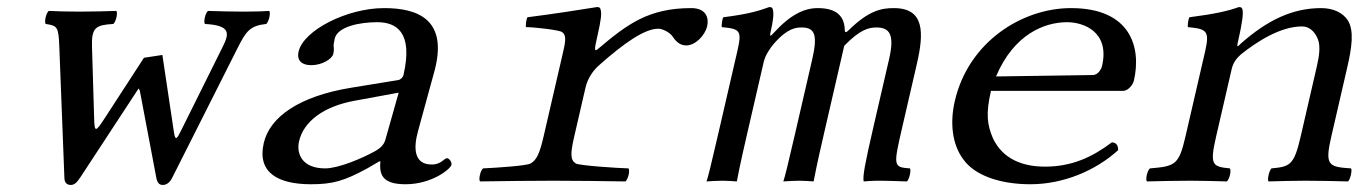

<svg xmlns="http://www.w3.org/2000/svg" viewBox="-20 -513 3880 545"><path d="M440.9 -357 388.6 -349 276.9 -177C251.3 -137.7 248.5 -137.2 247.3 -175L241.1 -382C239.5 -435.7 253 -442 301.7 -445C309.1 -451 314.9 -476 310.3 -482C276.3 -481 241.8 -480 205.8 -480C167.8 -480 139 -481 118.3 -482C110.9 -476 105.1 -451 109.7 -445C142.6 -440 146.1 -437.1 148.3 -382L162.8 -8C163 6.8 171.2 12 181.2 12C190.2 12 197.8 6.1 208.3 -10L373.5 -262L376.8 -256L423.8 -8C426.5 6 432.2 12 442.2 12C451.2 12 461.6 6.7 469.1 -9L654.6 -377C677.9 -423 688.6 -440 735.7 -445C743.1 -451 748.9 -476 744.3 -482C728.3 -481 709.8 -480 673.8 -480C635.8 -480 602 -481 570.3 -482C562.9 -476 557.1 -451 561.7 -445C635.8 -441 630.7 -417.6 612.6 -381L493.8 -142C482 -118.3 477.5 -112.1 473.7 -138Z M1111.7 -250 1073.8 -116C1069.5 -100.9 1058.2 -92 1046.6 -85C1007.5 -63 940.1 -35 903.1 -35C836.1 -35 821 -78 828.9 -112C841.8 -168 897.9 -210.8 986.4 -227ZM1059.7 -55C1056.8 -21 1061.7 10 1130.7 10C1206.7 10 1258.8 -33.6 1261.4 -45C1263.2 -53 1254.8 -64 1248.8 -64C1240.8 -64 1232.6 -46 1205.6 -46C1155.6 -46 1152.8 -91 1166.6 -141L1210.7 -302C1256.9 -459.5 1164.1 -490 1070.1 -490C965.1 -490 841.6 -427 827.7 -367C821.5 -340 837.7 -328 863.7 -328C894.7 -328 922.9 -346 926.1 -360C928 -368 928 -377 927 -381C926.7 -384 927.3 -391 930 -403C938.1 -438 1001.9 -450 1050.9 -450C1104.9 -450 1153.4 -422 1125.3 -300C1123.4 -292 1115.3 -287 1112 -286L976.9 -264C829.1 -239.9 745.8 -181 728.7 -107C709.1 -22 770.7 10 862.7 10C923.7 10 956.8 1 1024.3 -36L1056.7 -55Z M1674.7 -406C1687.3 -460.5 1687.7 -475 1685 -485C1684.1 -490 1682.8 -493 1674.8 -493C1629.1 -485.5 1548.2 -473 1477.1 -464C1473.7 -458 1472 -442 1472.7 -436C1496.2 -436 1566.8 -428 1575.4 -422C1586.6 -414 1586.6 -401 1579 -368L1523.1 -126C1512 -78 1503.6 -59.2 1486.3 -49C1475.3 -42.5 1392.5 -37 1351.1 -35C1343.7 -29 1337.9 -4 1342.5 2C1384.8 1 1510 0 1550 0C1591 0 1712.8 1 1755.5 2C1762.9 -4 1768.7 -29 1764.1 -35C1729.3 -36 1624.9 -43 1614.3 -49C1598.6 -59 1598.8 -77 1610.1 -126L1641.9 -264C1648 -290 1662.1 -311.5 1680.7 -328C1751.2 -390.5 1809.6 -431.5 1848.6 -431.5C1862.6 -431.5 1882.7 -419 1887.9 -411C1896.1 -399 1907.7 -384 1927.7 -384C1953.7 -384 1981.1 -412 1987.4 -439C1992 -459 1987.1 -490 1942.1 -490C1821.1 -490 1760.6 -444.5 1677.3 -374C1666.6 -364.9 1667.1 -373 1674.7 -406Z M2100.5 -132 2147.8 -337C2152.7 -358 2168.1 -379 2176.8 -389C2216.3 -434.3 2240.4 -435 2256.4 -435C2294.4 -435 2300.9 -411 2285.4 -344L2236.5 -132C2215.9 -43 2208.3 -12 2203.5 2C2214.5 1 2239 0 2249 0C2260.3 0 2277.1 1 2289.5 2C2292.7 -15 2298.9 -47.1 2318.5 -132L2376.4 -383C2422.4 -430.5 2447 -435 2468.4 -435C2506.4 -435 2519.3 -413 2503.9 -346L2459.1 -152C2434.2 -44 2428.8 -13.3 2431.5 2C2442.8 1 2460.3 0 2468 0C2509 0 2511.8 1 2554.5 2C2560.9 -4 2566.7 -29 2563.1 -35C2515.1 -38.3 2515.6 -41.7 2541.1 -152L2582.4 -331C2602.9 -419.8 2605.1 -490 2517.1 -490C2482.8 -490 2446.9 -483.9 2389.8 -428C2382.4 -420.8 2378.2 -418.5 2377.9 -428.4C2376.7 -468.5 2353.1 -490 2301.1 -490C2263.1 -490 2223.7 -471.8 2175.7 -419C2167.3 -409.6 2164.5 -409.3 2166.7 -419C2176 -459 2176.3 -474.7 2174 -485C2172.9 -489.6 2171.8 -493 2163.8 -493C2133.3 -482 2104.2 -473 2033.1 -464C2029.7 -458 2028 -442 2028.7 -436C2081.5 -431 2086.3 -426 2073 -368L2018.5 -132C1997.9 -43 1990.3 -12 1985.5 2C1996.5 1 2021 0 2031 0C2042.3 0 2059.1 1 2071.5 2C2074.7 -15 2080.9 -47.1 2100.5 -132Z M2807.3 -296C2858 -416 2944.9 -450 3008.9 -450C3056.9 -450 3130.4 -422 3108.3 -326C3106 -316 3096.3 -300.2 3082.3 -300ZM3136.2 -109C3079.2 -66 3021.2 -40 2946.2 -40C2882 -40 2826.3 -62 2798.7 -120C2782.5 -158 2777.6 -189 2792.9 -255H3167.9C3181.9 -255 3195.8 -272 3198.6 -284C3220.3 -378 3190.1 -490 3020.1 -490C2882.1 -490 2729.2 -395 2690.2 -226C2675.9 -164 2682.8 -103 2714.1 -61C2745.7 -16 2816.7 10 2904.7 10C2998.7 10 3090.7 -29 3154.1 -87C3153.6 -98 3150.9 -108 3136.2 -109Z M3501.8 -389C3497.9 -385 3489.6 -375 3492.8 -389C3506.9 -450.1 3509.3 -474.7 3507 -485C3505.9 -489.6 3504.8 -493 3496.8 -493C3466.3 -482 3427.2 -473 3356.1 -464C3352.7 -458 3351 -442 3351.7 -436C3404.5 -431 3414.3 -426 3401 -368L3345.1 -126C3326.2 -44 3315.5 -41.1 3244.1 -35C3236.7 -29 3230.9 -4 3235.5 2C3276.8 1 3316 0 3359 0C3398 0 3420.8 1 3462.5 2C3469.9 -4 3475.7 -29 3471.1 -35C3421.2 -40 3413.2 -44 3432.1 -126L3476.2 -317C3481 -338 3492.8 -350 3502.9 -359C3549.4 -396 3615.1 -438 3676.1 -438C3696.1 -438 3712 -423.9 3720.8 -402C3728.4 -383 3725 -355 3718 -325L3672.1 -126C3653.2 -44 3642.2 -40 3589.1 -35C3582.7 -29 3576.9 -4 3580.5 2C3622.8 1 3646 0 3686 0C3727 0 3763.8 1 3806.5 2C3812.9 -4 3818.7 -29 3815.1 -35C3750 -39.1 3740.2 -44 3759.1 -126L3804.3 -322C3817 -377 3824.6 -427 3805.3 -456C3791.5 -476.7 3765.1 -490 3730.1 -490C3650.1 -490 3578.5 -457 3501.8 -389Z"/></svg>

Font: Linux Libertine Mono O
Style: Mono Oblique
Weight: 400
Italic angle: -13°
Designer: Philipp H. Poll
Foundry: Philipp H. Poll
Version: Version 5.1.7